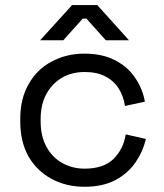

<svg xmlns="http://www.w3.org/2000/svg" viewBox="-20 -711 638 745"><path d="M307.6 13.7Q237.3 13.7 180.7 -16.6Q124 -46.9 90.8 -103.5Q58.6 -161.1 58.6 -239.3Q58.6 -242.2 58.6 -250Q58.6 -329.1 91.8 -385.7Q124 -442.4 179.7 -471.7Q237.3 -502.9 307.6 -502.9Q377.9 -502.9 427.7 -476.6Q476.6 -451.2 504.9 -408.2Q534.2 -365.2 542 -316.4Q516.6 -310.5 464.8 -299.8Q460 -335.9 441.4 -366.2Q422.9 -396.5 389.6 -414.1Q357.4 -431.6 308.6 -431.6Q259.8 -431.6 221.7 -410.2Q182.6 -387.7 160.2 -346.7Q137.7 -305.7 137.7 -249Q137.7 -246.1 137.7 -240.2Q137.7 -182.6 160.2 -141.6Q182.6 -100.6 220.7 -79.1Q259.8 -56.6 308.6 -56.6Q381.8 -56.6 420.9 -94.7Q459 -132.8 467.8 -189.5Q494.1 -183.6 545.9 -171.9Q535.2 -124 505.9 -81.1Q476.6 -38.1 426.8 -11.7Q377.9 13.7 307.6 13.7ZM135.7 -554.7Q167 -588.9 259.8 -691.4Q284.2 -691.4 357.4 -691.4Q387.7 -657.2 480.5 -554.7Q458 -554.7 390.6 -554.7Q372.1 -576.2 315.4 -638.7Q311.5 -638.7 300.8 -638.7Q282.2 -618.2 225.6 -554.7Q203.1 -554.7 135.7 -554.7Z"/></svg>

Font: Kadena Space Grotesk
Style: Regular
Weight: 400
Designer: Florian Karsten
Version: Version 2.000